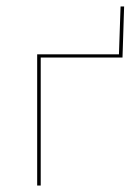

<svg xmlns="http://www.w3.org/2000/svg" viewBox="-20 -574 423 594"><path d="M353 -554H364L359 -396H106V0H95V-406H348Z"/></svg>

Font: EauTest Hairline
Style: Regular
Weight: 250
Designer: Christian Thalmann (Catharsis Fonts)
Version: Version 0.001;PS 000.001;hotconv 1.0.88;makeotf.lib2.5.64775